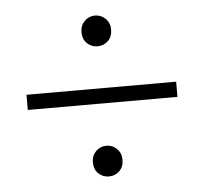

<svg xmlns="http://www.w3.org/2000/svg" viewBox="-40 -594 562 529"><g transform="rotate(-5 241.0 -329.5)"><path d="M241 -467Q224 -467 212 -478.5Q200 -490 200 -510Q200 -528 212 -540Q224 -552 241 -552Q258 -552 270 -540Q282 -528 282 -510Q282 -490 270 -478.5Q258 -467 241 -467ZM34 -309V-351H448V-309ZM241 -107Q224 -107 212 -118.5Q200 -130 200 -150Q200 -168 212 -180Q224 -192 241 -192Q258 -192 270 -180Q282 -168 282 -150Q282 -130 270 -118.5Q258 -107 241 -107Z"/></g></svg>

Font: Assistant Light
Style: Regular
Weight: 300
Designer: Hebrew By Ben Nathan, Latin by Paul Hunt
Version: Version 3.000